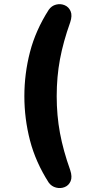

<svg xmlns="http://www.w3.org/2000/svg" viewBox="-20 -733 419 938"><path d="M218 159Q154 59 126.5 -47Q99 -153 99 -263Q99 -373 126.5 -479Q154 -585 218 -685Q232 -705 254 -710.5Q276 -716 296 -707.5Q316 -699 325 -678Q334 -657 323 -624Q289 -529 273 -443.5Q257 -358 257 -263Q257 -169 273 -83Q289 3 323 98Q334 131 325 152Q316 173 296 181Q276 189 254 183.5Q232 178 218 159Z"/></svg>

Font: Chiron GoRound TC
Style: Bold
Weight: 700
Designer: Ryoko NISHIZUKA 西塚涼子 (kana, bopomofo & ideographs); Paul D. Hunt (Latin, Greek & Cyrillic); Sandoll Communications 산돌커뮤니
Foundry: Adobe
Version: Version 1.000;hotconv 1.1.1;makeotfexe 2.6.0